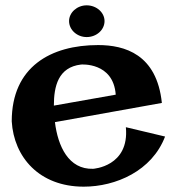

<svg xmlns="http://www.w3.org/2000/svg" viewBox="-20 -679 651 720"><path d="M452 -202C466 -54 329 -46 329 -46C237 -43 197 -131 186 -221L587 -293C568 -476 447 -510 348 -510C171 -510 24 -429 24 -224C32 -90 127 21 294 21C414 21 550 -38 599 -167ZM182 -283C182 -355 198 -427 284 -437C284 -437 405 -447 414 -324ZM372 -600C372 -632 342 -659 305 -659C269 -659 239 -632 239 -600C239 -567 269 -540 305 -540C342 -540 372 -567 372 -600Z"/></svg>

Font: Peralta
Style: Regular
Weight: 400
Designer: Astigmatic (AOETI)
Foundry: Astigmatic (AOETI)
Version: Version 1.000